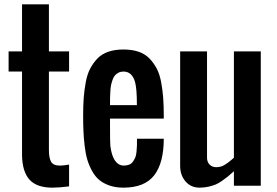

<svg xmlns="http://www.w3.org/2000/svg" viewBox="-20 -864 1290 893"><path d="M301.3 2.9Q254.4 8.8 224.1 8.8Q150.4 8.8 116.9 -28.8Q83.5 -66.4 82.5 -142.6V-531.2H20V-625H82.5V-843.8H207.5V-625H301.3V-531.2H207.5V-166.5Q207.5 -128.9 217.8 -111.3Q228 -93.8 259.3 -93.8Q273.4 -93.8 301.3 -98.6Z M491.7 -281.2Q491.7 -204.1 493.2 -185.5Q504.4 -96.7 554.2 -93.8Q569.3 -93.8 580.6 -98.1Q591.8 -102.5 598.6 -112.8Q605.5 -123 609.4 -132.1Q613.3 -141.1 615 -158.7Q616.7 -176.3 616.9 -187Q617.2 -197.8 617.2 -218.8H741.7Q741.7 -106.4 697.3 -48.8Q652.8 8.8 553.7 8.8Q518.1 8.8 489.7 -1Q461.4 -10.7 442.1 -26.6Q422.9 -42.5 408.7 -68.1Q394.5 -93.8 386.5 -120.1Q378.4 -146.5 374 -183.3Q369.6 -220.2 368.2 -252.4Q366.7 -284.7 366.7 -327.1Q366.7 -373.5 369.4 -409.2Q372.1 -444.8 378.9 -481.7Q385.7 -518.6 399.2 -544.4Q412.6 -570.3 432.9 -591.6Q453.1 -612.8 483.6 -623.3Q514.2 -633.8 554.2 -633.8Q594.2 -633.8 624.8 -623.3Q655.3 -612.8 675.5 -591.6Q695.8 -570.3 709.2 -544.4Q722.7 -518.6 729.5 -481.7Q736.3 -444.8 739 -409.2Q741.7 -373.5 741.7 -327.1V-312.5H491.7ZM616.7 -375Q616.7 -451.2 608.4 -481.4Q594.7 -531.2 554.2 -531.2Q541 -531.2 531 -525.9Q521 -520.5 514.4 -512.9Q507.8 -505.4 503.2 -491.7Q498.5 -478 496.3 -467.3Q494.1 -456.5 493.2 -438Q492.2 -419.4 491.9 -409.4Q491.7 -399.4 491.7 -380.4Q491.7 -377 491.7 -375Z M1067.9 -67.4Q1049.3 -51.3 1040.8 -43.9Q1032.2 -36.6 1014.6 -24.2Q997.1 -11.7 983.6 -6.1Q970.2 -0.5 950.2 4.2Q930.2 8.8 908.7 8.8Q867.7 8.8 842.8 -20.3Q817.9 -49.3 817.9 -92.3V-625H942.9V-130.4Q942.9 -110.8 954.8 -98.6Q966.8 -86.4 985.8 -86.4Q996.1 -86.4 1005.9 -88.9Q1015.6 -91.3 1025.1 -97.4Q1034.7 -103.5 1040 -107.2Q1045.4 -110.8 1055.4 -119.6Q1065.4 -128.4 1067.9 -130.4V-625H1192.9V0H1067.9Z"/></svg>

Font: OswaldRegular
Style: Regular
Weight: 400
Designer: vernon adams
Foundry: vernon adams
Version: Version 1.000